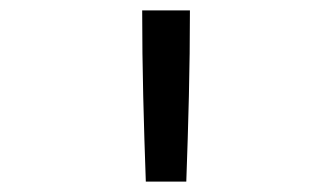

<svg xmlns="http://www.w3.org/2000/svg" viewBox="-20 -792 640 370"><path d="M261 -442Q258 -524 256 -606.5Q254 -689 254 -772H346Q346 -689 344 -606.5Q342 -524 339 -442Z"/></svg>

Font: Nova
Style: Regular
Weight: 400
Monospace: yes
Designer: Belleve Invis
Foundry: Belleve Invis
Version: Version 24.1.4; ttfautohint (v1.8.4)